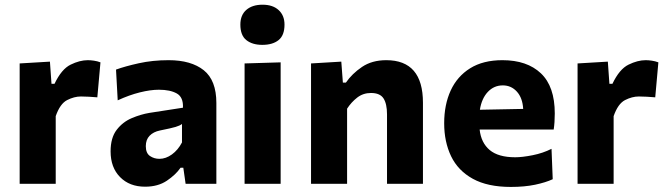

<svg xmlns="http://www.w3.org/2000/svg" viewBox="-20 -762 2766 796"><path d="M61.5 0V-499L187 -506.5L193.5 -414.5H206Q235 -475.5 272.8 -494Q310.5 -512.5 344 -512.5Q355 -512.5 369.2 -510.5Q383.5 -508.5 396.5 -503.5L383.5 -358.5Q364 -360 348.5 -361Q333 -362 315.5 -362Q287.5 -362 258.2 -347Q229 -332 211 -280.5V0Z M581.5 12Q517 12 477.8 -27.8Q438.5 -67.5 438.5 -134.5Q438.5 -191 463.8 -223.8Q489 -256.5 526.2 -272.2Q563.5 -288 599.5 -294L738.5 -315.5Q740.5 -359 713 -374.5Q685.5 -390 638.5 -390Q604 -390 559.8 -379Q515.5 -368 468 -346L461 -473.5Q498 -487 555.5 -499.8Q613 -512.5 679 -512.5Q772.5 -512.5 824.8 -470.8Q877 -429 877 -335V0H749.5L740 -66.5H728.5Q708.5 -37.5 671.8 -12.8Q635 12 581.5 12ZM641 -103.5Q667.5 -103.5 692.8 -121.8Q718 -140 734.5 -171.5V-248Q725.5 -241 708 -235.8Q690.5 -230.5 643 -221Q616 -215.5 600.2 -199.2Q584.5 -183 584.5 -156Q584.5 -127 601.8 -115.2Q619 -103.5 641 -103.5Z M994 0V-499L1143.5 -503.5V0ZM1067.5 -576Q1026 -576 1001.2 -595.8Q976.5 -615.5 976.5 -660Q976.5 -699.5 1001.2 -721Q1026 -742.5 1068.5 -742.5Q1111 -742.5 1135.2 -720.2Q1159.5 -698 1159.5 -660Q1159.5 -615.5 1135 -595.8Q1110.5 -576 1067.5 -576Z M1269.5 0V-499L1395 -506.5L1401.5 -419.5H1414Q1439.5 -456.5 1480.8 -484.5Q1522 -512.5 1581.5 -512.5Q1733.5 -512.5 1733.5 -336V0H1584.5V-288Q1584.5 -331.5 1570 -354Q1555.5 -376.5 1518 -376.5Q1485.5 -376.5 1461 -357.5Q1436.5 -338.5 1419 -311.5V0Z M2098 13Q2001.5 13 1940.2 -20.8Q1879 -54.5 1850.2 -114.2Q1821.5 -174 1821.5 -251Q1821.5 -328 1848.5 -386.8Q1875.5 -445.5 1929.2 -479Q1983 -512.5 2063 -512.5Q2165 -512.5 2222.5 -458Q2280 -403.5 2280 -291.5Q2280 -254 2275.5 -225H1968.5Q1974.5 -170 2010.2 -140Q2046 -110 2116 -110Q2145.5 -110 2188.2 -118.5Q2231 -127 2266.5 -145L2271.5 -19Q2242.5 -5.5 2198.5 3.8Q2154.5 13 2098 13ZM2064.5 -408Q2028 -408 2002.5 -381Q1977 -354 1969.5 -307L2149 -310.5Q2146.5 -356 2123 -382Q2099.5 -408 2064.5 -408Z M2374.5 0V-499L2500 -506.5L2506.5 -414.5H2519Q2548 -475.5 2585.8 -494Q2623.5 -512.5 2657 -512.5Q2668 -512.5 2682.2 -510.5Q2696.5 -508.5 2709.5 -503.5L2696.5 -358.5Q2677 -360 2661.5 -361Q2646 -362 2628.5 -362Q2600.5 -362 2571.2 -347Q2542 -332 2524 -280.5V0Z"/></svg>

Font: Commissioner
Style: Bold
Weight: 700
Designer: Kostas Bartsokas
Foundry: Kostas Bartsokas
Version: Version 1.000; ttfautohint (v1.8.3)